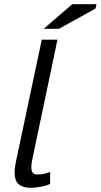

<svg xmlns="http://www.w3.org/2000/svg" viewBox="-20 -890 482 919"><path d="M133 -119Q130 -102 130 -91Q130 -72 136.5 -63.5Q143 -55 154 -55Q174 -55 187.5 -57.5Q201 -60 220 -67V-10Q211 -5 199 -1.5Q187 2 174.5 4Q162 6 149.5 7.5Q137 9 127 9Q92 9 71 -7Q50 -23 50 -66Q50 -86 56 -115L180 -700H255ZM326 -870H442L437 -849L262 -752H189Z"/></svg>

Font: PT Sans
Style: Italic
Weight: 400
Italic angle: -12°
Designer: A.Korolkova, O.Umpeleva, V.Yefimov
Foundry: ParaType Ltd
Version: Version 2.003W OFL